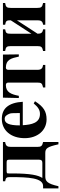

<svg xmlns="http://www.w3.org/2000/svg" viewBox="697 -1210 656 2090"><g transform="rotate(-90 1025.0 -165.0)"><path d="M182 -393C182 -419 182 -421 217 -421H298C326 -421 332 -416 332 -387V-70C332 -44 323 -32 297 -32H134V-34C161 -76 182 -154 182 -358ZM19 -24V143H43C71 19 98 0 151 0H402C455 0 471 19 499 143H524V-24C481 -33 471 -45 471 -87V-372C471 -415 481 -430 524 -437V-461H97V-437C141 -430 142 -419 142 -375C142 -185 134 -24 45 -24Z M705 -277C705 -397 729 -442 775 -442C804 -442 816 -425 830 -395C839 -376 839 -355 839 -303V-277ZM944 -126C903 -77 872 -58 829 -58C731 -58 713 -150 707 -245H962C958 -319 940 -382 903 -423C874 -455 833 -473 775 -473C650 -473 566 -373 566 -224C566 -87 649 14 770 14C855 14 908 -17 968 -112Z M1310 -402C1310 -421 1320 -429 1334 -429C1422 -429 1436 -370 1454 -288H1478L1476 -461H1007L1003 -288H1027C1043 -371 1066 -429 1143 -429C1160 -429 1171 -422 1171 -402V-88C1171 -42 1164 -35 1118 -24V0H1363V-24C1328 -29 1310 -42 1310 -85Z M1849 -84C1849 -47 1838 -29 1801 -24V0H2037V-24C1992 -33 1984 -45 1984 -87V-376C1984 -419 1993 -430 2037 -437V-461H1801V-437C1845 -430 1849 -419 1849 -376L1703 -151V-376C1703 -419 1707 -430 1751 -437V-461H1515V-437C1559 -430 1568 -419 1568 -376V-87C1568 -45 1560 -33 1515 -24V0H1751V-24C1714 -29 1703 -45 1703 -84L1849 -309Z"/></g></svg>

Font: XITS
Style: Bold
Weight: 700
Designer: MicroPress Inc., with final additions and corrections provided by Coen Hoffman, Elsevier (retired)
Version: Version 1.302